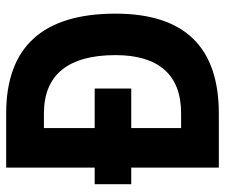

<svg xmlns="http://www.w3.org/2000/svg" viewBox="-74 -660 733 626"><g transform="rotate(-90 293.0 -346.5)"><path d="M5.9 -285.6V-404.8H60.1V-693.4H236.3Q562 -693.4 562 -336.9Q562 0 236.3 0H60.1V-285.6ZM189 -123H236.3Q331.5 -123 379.2 -177.5Q426.8 -231.9 426.8 -336.9Q426.8 -452.1 379.2 -511.2Q331.5 -570.3 236.3 -570.3H189V-404.8H317.9V-285.6H189Z"/></g></svg>

Font: Cascadia Mono PL
Style: Bold
Weight: 700
Monospace: yes
Designer: Aaron Bell
Foundry: Saja Typeworks
Version: Version 2404.023; ttfautohint (v1.8.4)